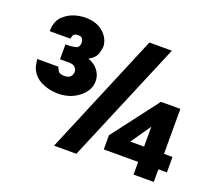

<svg xmlns="http://www.w3.org/2000/svg" viewBox="-124 -923 1247 1097"><g transform="rotate(20 500.0 -374.5)"><path d="M786.1 -292Q786.1 -261.7 786.1 -170.9Q764.6 -170.9 702.1 -170.9Q722.7 -201.2 786.1 -292ZM748 -740.2Q713.9 -740.2 611.3 -740.2Q533.2 -554.7 300.8 0Q335 0 436.5 0Q514.6 -184.6 748 -740.2ZM907.2 -444.3Q877.9 -444.3 789.1 -444.3Q735.4 -374 575.2 -163.1Q575.2 -141.6 575.2 -77.1Q627 -77.1 784.2 -77.1Q784.2 -57.6 784.2 0Q814.5 0 907.2 0Q907.2 -19.5 907.2 -77.1Q919.9 -77.1 959 -77.1Q959 -100.6 959 -170.9Q946.3 -170.9 907.2 -170.9Q907.2 -239.3 907.2 -444.3ZM41 -432.6Q43 -418 46.9 -395.5Q51.8 -372.1 69.3 -348.6Q91.8 -318.4 133.8 -302.7Q175.8 -287.1 218.8 -287.1Q292 -287.1 344.7 -328.1Q398.4 -369.1 398.4 -427.7Q398.4 -462.9 376 -492.2Q353.5 -521.5 315.4 -534.2Q354.5 -555.7 363.3 -585Q372.1 -613.3 372.1 -626Q372.1 -672.9 332 -710.9Q291 -749 219.7 -749Q206.1 -749 187.5 -746.1Q169.9 -744.1 150.4 -737.3Q114.3 -725.6 84 -695.3Q54.7 -665 53.7 -606.4Q95.7 -606.4 179.7 -606.4Q180.7 -615.2 185.5 -627.9Q190.4 -640.6 215.8 -640.6Q234.4 -640.6 241.2 -629.9Q248 -618.2 248 -608.4Q248 -576.2 223.6 -571.3Q199.2 -566.4 188.5 -566.4Q179.7 -566.4 164.1 -566.4Q164.1 -543.9 164.1 -475.6Q177.7 -475.6 218.8 -475.6Q246.1 -475.6 256.8 -462.9Q267.6 -451.2 267.6 -438.5Q267.6 -418 255.9 -406.2Q243.2 -394.5 219.7 -394.5Q190.4 -394.5 181.6 -408.2Q172.9 -421.9 169.9 -432.6Q127 -432.6 41 -432.6Z"/></g></svg>

Font: Avakin
Style: Bold
Weight: 700
Designer: Herb Lubalin, Tom Carnase, Ed Benguiat, Adobe Type Staff
Version: Version 1.0